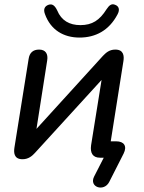

<svg xmlns="http://www.w3.org/2000/svg" viewBox="-20 -722 657 879"><path d="M480 111 546 -19C563 -53 548 -75 512 -75H487L545 -442C549 -466 546 -495 508 -495C479 -495 464 -479 451 -466L147 -132L196 -445C201 -475 189 -495 159 -495C132 -495 115 -481 111 -452L46 -46C43 -26 42 7 83 7C111 7 128 -9 140 -22L445 -356L397 -57C392 -21 405 0 438 0H455L411 86C386 135 456 158 480 111ZM344 -550C417 -550 479 -582 518 -656C530 -678 524 -694 507 -700C491 -707 480 -698 468 -680C436 -629 402 -607 348 -607C298 -607 261 -628 242 -674C231 -697 219 -706 202 -700C185 -694 177 -680 186 -657C212 -585 271 -550 344 -550Z"/></svg>

Font: SN Pro Medium
Style: Italic
Weight: 400
Italic angle: -9°
Designer: Tobias Whetton
Foundry: Supernotes
Version: Version 1.001;Glyphs 3.2 (3249)